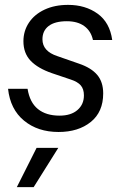

<svg xmlns="http://www.w3.org/2000/svg" viewBox="-20 -530 497 787"><path d="M13 -166H93Q102 -110 135.5 -83Q169 -56 224 -56Q271 -56 297.5 -79Q324 -102 324 -139Q324 -165 311 -180Q298 -195 270 -204L193 -230Q135 -250 105.5 -281Q76 -312 76 -361Q76 -403 98.5 -437Q121 -471 162.5 -490.5Q204 -510 259 -510Q330 -510 380 -474Q430 -438 440 -366H361Q353 -403 325.5 -423Q298 -443 254 -443Q205 -443 179.5 -423.5Q154 -404 154 -369Q154 -320 215 -300L304 -269Q354 -252 378.5 -223Q403 -194 403 -147Q403 -71 352 -30Q301 11 220 11Q135 11 78.5 -35.5Q22 -82 13 -166ZM130 76H219L118 237H49Z"/></svg>

Font: CBA Beacon Sans
Style: Italic
Weight: 400
Italic angle: -13°
Designer: Wei Huang
Foundry: Wei Huang
Version: Version 1.002